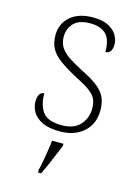

<svg xmlns="http://www.w3.org/2000/svg" viewBox="-116 -608 648 894"><g transform="rotate(15 207.5 -161.0)"><path d="M207 10Q152 10 120 -6Q88 -22 74.5 -46Q61 -70 61 -95Q61 -112 65 -122.5Q69 -133 76 -138Q83 -143 91 -143Q91 -87 115 -53.5Q139 -20 208 -20Q266 -20 295.5 -53Q325 -86 325 -131Q325 -156 317.5 -174.5Q310 -193 288 -210.5Q266 -228 223 -249Q167 -279 133.5 -303Q100 -327 85.5 -354Q71 -381 71 -418Q71 -474 111 -508.5Q151 -543 220 -543Q265 -543 293.5 -528.5Q322 -514 335 -491.5Q348 -469 348 -447Q348 -426 340 -414Q332 -402 316 -402Q316 -464 289.5 -488.5Q263 -513 215 -513Q160 -513 135 -486.5Q110 -460 110 -421Q110 -391 124.5 -369Q139 -347 167.5 -328.5Q196 -310 237 -289Q288 -264 315.5 -241Q343 -218 353.5 -192.5Q364 -167 364 -134Q364 -68 320.5 -29Q277 10 207 10ZM158 208Q164 184 168.5 158.5Q173 133 177 108Q181 83 183 61H238V71Q229 92 218 119.5Q207 147 195 174Q183 201 173 221H158Z"/></g></svg>

Font: Noto Serif Thai ExtraLight
Style: Regular
Weight: 250
Version: Version 2.001